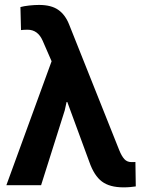

<svg xmlns="http://www.w3.org/2000/svg" viewBox="-20 -766 590 794"><path d="M490.7 8.8Q433.6 8.8 401.4 -15.4Q369.1 -39.6 349.1 -97.2L258.3 -344.2H255.4L247.6 -309.1L149.9 0H6.3L193.4 -512.7L156.2 -598.1Q136.2 -643.1 94.2 -643.1Q78.1 -643.1 66.9 -641.6L64.5 -736.8Q78.1 -740.7 100.6 -743.2Q123 -745.6 141.6 -745.6Q191.9 -745.6 220.9 -725.3Q250 -705.1 266.1 -664.1L473.1 -145Q482.9 -120.6 494.1 -108.2Q505.4 -95.7 523.4 -95.7Q528.8 -95.7 532.5 -95.7Q536.1 -95.7 540 -96.2L541.5 4.9Q531.2 6.3 518.8 7.6Q506.3 8.8 490.7 8.8Z"/></svg>

Font: Roboto Slab SemiBold
Style: Regular
Weight: 600
Designer: Google
Version: Version 2.001; ttfautohint (v1.8.3)